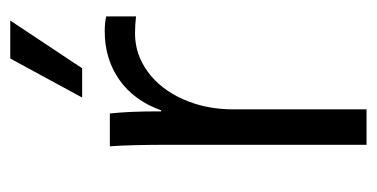

<svg xmlns="http://www.w3.org/2000/svg" viewBox="-200 -534 734 374"><g transform="rotate(-90 167.0 -347.0)"><path d="M72 -378Q72 -463 69 -500H133Q137 -461 137 -412V-400H139Q158 -453 198.5 -481.5Q239 -510 293 -510Q311 -510 322 -507V-449Q306 -451 289 -451Q248 -451 214 -426Q180 -401 160.5 -357Q141 -313 141 -260V0H72ZM240 -694H314L221 -554H164Z"/></g></svg>

Font: Sarabun Light
Style: Regular
Weight: 300
Designer: Suppakit Chalermlarp | Katatrad Co.,Ltd.
Foundry: Cadson Demak Co.,Ltd.
Version: Version 1.000; ttfautohint (v1.6)